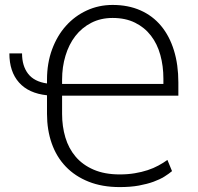

<svg xmlns="http://www.w3.org/2000/svg" viewBox="-20 -740 795 770"><path d="M460.4 10.3Q389.6 10.3 335.2 -11.5Q280.8 -33.2 243.7 -72Q206.5 -110.8 187.5 -164.8Q168.5 -218.8 168.5 -283.2V-357.9Q94.7 -365.7 56.2 -409.2Q17.6 -452.6 17.6 -525.9H68.4Q68.4 -475.6 92.8 -444.1Q117.2 -412.6 168.5 -405.3V-420.4Q168.5 -486.3 188.7 -541.5Q209 -596.7 244.4 -636.2Q279.8 -675.8 327.9 -698Q376 -720.2 431.6 -720.2Q494.1 -720.2 543.2 -698.5Q592.3 -676.8 626 -636.2Q659.7 -595.7 677.5 -538.1Q695.3 -480.5 695.3 -409.2V-356.4H229V-283.2Q229 -232.9 242.2 -188.7Q255.4 -144.5 283.4 -111.6Q311.5 -78.6 355.5 -59.6Q399.4 -40.5 460.4 -40.5Q492.7 -40.5 520.5 -45.2Q548.3 -49.8 572 -57.6Q595.7 -65.4 615.5 -76.2Q635.3 -86.9 651.4 -98.6L669.9 -53.7Q657.2 -43 639.2 -31.7Q621.1 -20.5 595.7 -11.2Q570.3 -2 536.9 4.2Q503.4 10.3 460.4 10.3ZM229 -403.3H635.3V-424.3Q635.3 -475.1 623 -519.5Q610.8 -564 585.4 -596.9Q560.1 -629.9 521.7 -648.9Q483.4 -668 431.6 -668Q383.8 -668 345.9 -648.4Q308.1 -628.9 282.2 -595.5Q256.3 -562 242.7 -516.8Q229 -471.7 229 -420.4Z"/></svg>

Font: Melbourne
Style: Light
Weight: 300
Designer: Google
Version: Version 2.000980; 2014